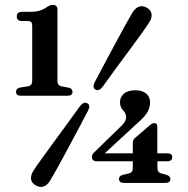

<svg xmlns="http://www.w3.org/2000/svg" viewBox="-20 -736 755 772"><path d="M67.5 -651.5Q47.5 -651.5 47.5 -670Q47.5 -688.5 69 -688.5H99.5Q126 -688.5 141.8 -693.8Q157.5 -699 170.5 -709Q183 -716.5 191.5 -716.5Q211 -716.5 211 -697V-410.5Q211 -392.5 226.5 -389L256 -383.5Q271.5 -380 271.5 -367Q271.5 -351 251.5 -351H64.5Q44.5 -351 44.5 -367Q44.5 -380.5 60.5 -384L92.5 -389Q109.5 -392.5 109.5 -411V-630Q109.5 -643 105.5 -647.2Q101.5 -651.5 92 -651.5ZM514 -160.5Q514 -174 523 -181.5L582 -232Q592.5 -241 600.5 -241Q612.5 -241 612.5 -228V-119.5H653.5Q672.5 -119.5 672.5 -104.5Q672.5 -87.5 653 -87.5H613V-60Q613 -43 628.5 -38.5L649.5 -33Q665 -28 665 -16.5Q665 -0.5 645 -0.5H478.5Q458.5 -0.5 458.5 -16.5Q458.5 -29.5 474.5 -33L498 -38.5Q514 -42.5 514 -59.5V-87.5H369.5Q349.5 -87.5 349.5 -105.5Q349.5 -110 352.2 -115.5Q355 -121 363.5 -128L461 -223Q487 -245.5 487 -264.5Q487 -280.5 474.8 -292.8Q462.5 -305 462.5 -325Q462.5 -345.5 478.2 -359.2Q494 -373 525 -373Q551.5 -373 567.5 -360Q583.5 -347 583.5 -323.5Q583.5 -305.5 573.5 -286.5Q563.5 -267.5 531.5 -240L401 -119.5H514ZM392.5 -387Q378 -367.5 363.5 -376Q350 -384 361 -406Q376.5 -435 398.2 -476Q420 -517 442.8 -559.5Q465.5 -602 484.5 -636.2Q503.5 -670.5 513 -686Q538 -724.5 572 -704Q587.5 -694.5 589.5 -679Q591.5 -663.5 580 -646Q570.5 -631 547.8 -599.2Q525 -567.5 496 -528.5Q467 -489.5 439.2 -451.5Q411.5 -413.5 392.5 -387ZM301.5 -309Q317 -329 331.5 -320.5Q345.5 -312 333.5 -290Q318.5 -261.5 296.8 -220.5Q275 -179.5 252 -136.5Q229 -93.5 209.8 -59Q190.5 -24.5 181 -9Q156.5 29 122.5 8.5Q106.5 -0.5 104.8 -16.2Q103 -32 114.5 -49.5Q123.5 -64.5 146.8 -96.5Q170 -128.5 198.8 -168Q227.5 -207.5 255.2 -245.2Q283 -283 301.5 -309Z"/></svg>

Font: Fraunces 72pt S050 SemiBold
Style: Regular
Weight: 600
Version: Version 1.000; ttfautohint (v1.8.3)